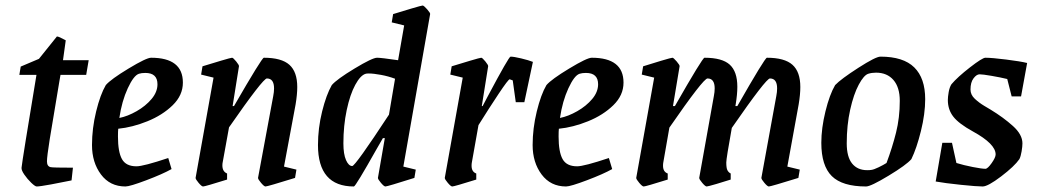

<svg xmlns="http://www.w3.org/2000/svg" viewBox="-20 -666 3752 695"><path d="M58 -59Q61 -88 112 -395H50L55 -425L121 -453L186 -534Q193 -534 218 -520L208 -448H301L292 -395H199Q197 -382 195 -372Q193 -362 192 -354Q170 -225 160 -162Q150 -99 150 -82Q150 -64 163 -61Q171 -59 244 -59L239 -13Q206 -6 165 1.5Q124 9 113 9Q107 9 93 -4.5Q79 -18 68 -34Q57 -50 58 -59Z M408 -200Q407 -191 407 -172Q407 -116 421.5 -90Q436 -64 474 -64Q499 -64 589 -94L601 -54Q569 -36 509.5 -13.5Q450 9 434 9Q378 9 345.5 -34.5Q313 -78 313 -141Q313 -201 328 -262.5Q343 -324 363 -358Q381 -379 445.5 -418Q510 -457 527 -457Q642 -457 642 -367Q642 -321 605 -285Q568 -249 513.5 -227Q459 -205 408 -200ZM412 -239Q442 -245 474.5 -263.5Q507 -282 528.5 -307.5Q550 -333 550 -361Q550 -402 506 -402Q492 -402 483 -399Q464 -393 442.5 -346.5Q421 -300 412 -239Z M1008 -63 1053 -52 1048 -22Q948 9 941 9Q936 9 925 -4Q914 -17 914 -22L969 -318Q972 -333 972 -346Q972 -382 946 -382Q932 -382 809 -205L786 -78Q785 -74 785 -67Q785 -45 802 -38V-16Q722 9 715 9Q710 9 699 -4Q688 -17 688 -22L753 -385L708 -396L713 -426Q742 -435 779 -446Q816 -457 820 -457Q824 -457 835 -443.5Q846 -430 845 -426L822 -282H827Q928 -457 935 -457Q999 -457 1027.5 -431.5Q1056 -406 1056 -351Q1056 -324 1050 -288Z M1537 -615 1440 -63 1485 -52 1480 -22Q1382 9 1375 9Q1370 9 1359 -4Q1348 -17 1348 -22L1373 -166H1366L1343 -126Q1267 9 1261 9Q1131 9 1131 -141Q1131 -202 1146 -262.5Q1161 -323 1181 -358Q1199 -379 1263.5 -418Q1328 -457 1345 -457Q1360 -457 1421 -448L1443 -574L1398 -585L1403 -615Q1432 -624 1469 -635Q1506 -646 1510 -646Q1514 -646 1526 -632.5Q1538 -619 1537 -615ZM1388 -251 1410 -381Q1386 -390 1359 -395Q1332 -400 1315 -400Q1307 -400 1304 -399Q1285 -394 1266 -359Q1247 -324 1235 -267.5Q1223 -211 1223 -147Q1223 -108 1232.5 -86.5Q1242 -65 1255 -65Q1266 -65 1388 -251Z M1909 -442 1878 -296H1847L1836 -375Q1826 -379 1825 -379Q1820 -379 1785 -326.5Q1750 -274 1712 -213L1688 -78Q1687 -73 1687 -66Q1687 -44 1704 -38V-16Q1624 9 1617 9Q1612 9 1601 -4Q1590 -17 1590 -22L1655 -385L1610 -396L1615 -426Q1644 -435 1681 -446Q1718 -457 1722 -457Q1726 -457 1737 -443.5Q1748 -430 1747 -426L1724 -282H1727L1747 -320Q1822 -461 1828 -461Q1840 -461 1867 -454.5Q1894 -448 1909 -442Z M2003 -200Q2002 -191 2002 -172Q2002 -116 2016.5 -90Q2031 -64 2069 -64Q2094 -64 2184 -94L2196 -54Q2164 -36 2104.5 -13.5Q2045 9 2029 9Q1973 9 1940.5 -34.5Q1908 -78 1908 -141Q1908 -201 1923 -262.5Q1938 -324 1958 -358Q1976 -379 2040.5 -418Q2105 -457 2122 -457Q2237 -457 2237 -367Q2237 -321 2200 -285Q2163 -249 2108.5 -227Q2054 -205 2003 -200ZM2007 -239Q2037 -245 2069.5 -263.5Q2102 -282 2123.5 -307.5Q2145 -333 2145 -361Q2145 -402 2101 -402Q2087 -402 2078 -399Q2059 -393 2037.5 -346.5Q2016 -300 2007 -239Z M2830 -63 2875 -52 2870 -22Q2770 9 2763 9Q2758 9 2747 -4Q2736 -17 2736 -22L2790 -318Q2793 -333 2793 -346Q2793 -382 2767 -382Q2753 -382 2629 -203Q2609 -92 2609 -78Q2609 -58 2613 -50Q2617 -42 2625 -38V-16Q2604 -9 2573 0Q2542 9 2538 9Q2533 9 2522 -4Q2511 -17 2511 -22L2564 -318Q2567 -333 2567 -346Q2567 -382 2541 -382Q2526 -382 2403 -204L2381 -78Q2380 -73 2380 -66Q2380 -44 2397 -38V-16Q2317 9 2310 9Q2305 9 2294 -4Q2283 -17 2283 -22L2348 -385L2303 -396L2308 -426Q2336 -435 2373 -446Q2410 -457 2414 -457Q2418 -457 2429.5 -443.5Q2441 -430 2440 -426L2416 -282H2423Q2523 -457 2530 -457Q2594 -457 2621.5 -432Q2649 -407 2649 -352Q2649 -324 2643 -288L2642 -282H2649Q2749 -457 2756 -457Q2820 -457 2848.5 -431.5Q2877 -406 2877 -351Q2877 -324 2871 -288Z M2953 -149Q2953 -202 2968 -263Q2983 -324 3003 -358Q3024 -380 3087 -420.5Q3150 -461 3167 -461Q3250 -461 3289.5 -422Q3329 -383 3329 -307Q3329 -254 3313.5 -191.5Q3298 -129 3279 -90Q3261 -69 3196.5 -30Q3132 9 3115 9Q3029 9 2991 -28.5Q2953 -66 2953 -149ZM3134 -51Q3143 -52 3160.5 -60.5Q3178 -69 3189 -76Q3210 -132 3223.5 -186Q3237 -240 3237 -301Q3237 -350 3214 -376.5Q3191 -403 3151 -403Q3136 -403 3123 -399Q3107 -394 3088.5 -359.5Q3070 -325 3057.5 -269Q3045 -213 3045 -147Q3045 -98 3064.5 -74Q3084 -50 3119 -50Q3129 -50 3134 -51Z M3681 -147Q3681 -136 3678 -118Q3675 -100 3670 -90Q3652 -64 3604 -27.5Q3556 9 3537 9Q3516 9 3458 3Q3400 -3 3367 -9L3391 -149H3426L3442 -76Q3468 -68 3501 -61.5Q3534 -55 3547 -55Q3555 -55 3569.5 -75.5Q3584 -96 3584 -107Q3584 -145 3502 -190Q3451 -218 3431 -243.5Q3411 -269 3411 -304Q3411 -315 3414 -332.5Q3417 -350 3424 -361Q3446 -387 3491 -422Q3536 -457 3547 -457Q3570 -457 3622 -450.5Q3674 -444 3698 -438L3676 -317H3642L3626 -380Q3601 -386 3569 -391.5Q3537 -397 3526 -397Q3515 -397 3504 -382.5Q3493 -368 3493 -342Q3493 -323 3508.5 -308.5Q3524 -294 3542.5 -283Q3561 -272 3566 -269Q3612 -241 3646.5 -210Q3681 -179 3681 -147Z"/></svg>

Font: Grenze
Style: Italic
Weight: 400
Italic angle: -10°
Designer: Renata Polastri
Foundry: Omnibus-Type
Version: Version 1.002; ttfautohint (v1.8)